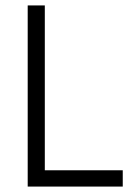

<svg xmlns="http://www.w3.org/2000/svg" viewBox="-20 -687 487 707"><path d="M82 0V-667H145V-60H432V0Z"/></svg>

Font: Epunda Sans Light
Style: Regular
Weight: 300
Designer: Simon Atzbach
Foundry: typofactur
Version: Version 2.204; ttfautohint (v1.8.4.7-5d5b)